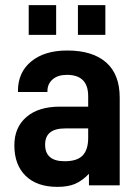

<svg xmlns="http://www.w3.org/2000/svg" viewBox="-20 -723 541 749"><path d="M447 -342V0H327V-45Q301 -18 273.5 -6Q246 6 204 6Q124 6 80 -37Q36 -80 36 -156Q36 -226 83 -266.5Q130 -307 214 -307H324V-348Q324 -431 241 -431Q206 -431 185.5 -413.5Q165 -396 165 -367V-364H50V-368Q50 -441 102 -483.5Q154 -526 242 -526Q341 -526 394 -479.5Q447 -433 447 -342ZM324 -185V-222H234Q156 -222 156 -159Q156 -94 232 -94Q281 -94 302.5 -116.5Q324 -139 324 -185ZM92 -703H199V-587H92ZM284 -703H391V-587H284Z"/></svg>

Font: D-DIN
Style: DIN-Bold
Weight: 700
Designer: Charles Nix
Foundry: Datto Inc.
Version: Version 1.00